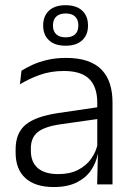

<svg xmlns="http://www.w3.org/2000/svg" viewBox="-20 -726 526 756"><path d="M362.5 0 365.5 -121.5 363 -131V-288.5V-321Q363 -384 331.2 -415.2Q299.5 -446.5 231.5 -446.5Q178.5 -446.5 135 -430.5Q91.5 -414.5 58.5 -394L64.5 -447.5Q82.5 -459 108 -470.8Q133.5 -482.5 166.8 -490.2Q200 -498 240 -498Q289 -498 323.8 -486Q358.5 -474 380.5 -451Q402.5 -428 412.8 -395.5Q423 -363 423 -322.5V0ZM191.5 10.5Q119 10.5 80.2 -24.5Q41.5 -59.5 41.5 -125V-138Q41.5 -202.5 81.2 -235.2Q121 -268 210 -281L373 -305L376 -259L217.5 -236.5Q155.5 -227.5 128.5 -205.8Q101.5 -184 101.5 -141.5V-132.5Q101.5 -87.5 129 -64Q156.5 -40.5 209.5 -40.5Q255 -40.5 287.2 -57Q319.5 -73.5 339.2 -101.2Q359 -129 365.5 -163.5L377.5 -120.5H365Q359 -86 338.8 -56Q318.5 -26 282.2 -7.8Q246 10.5 191.5 10.5ZM150 -624.5V-626Q150 -662.5 172.8 -684Q195.5 -705.5 238.5 -705.5Q281 -705.5 303.8 -684Q326.5 -662.5 326.5 -626V-624.5Q326.5 -589 303.8 -567.5Q281 -546 238.5 -546Q195.5 -546 172.8 -567.5Q150 -589 150 -624.5ZM188.5 -625Q188.5 -603 201.5 -591Q214.5 -579 238.5 -579Q263 -579 275.8 -591Q288.5 -603 288.5 -625V-626Q288.5 -648.5 275.8 -660.8Q263 -673 238.5 -673Q214.5 -673 201.5 -660.8Q188.5 -648.5 188.5 -626Z"/></svg>

Font: Anek Latin Medium Light
Style: Regular
Weight: 300
Version: Version 1.003